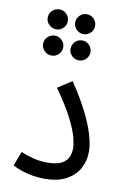

<svg xmlns="http://www.w3.org/2000/svg" viewBox="-89 -843 591 901"><g transform="rotate(10 206.5 -392.5)"><path d="M35 -32 61 -100Q89 -88 121.5 -80Q154 -72 186 -72Q224 -72 247.5 -81Q271 -90 283.5 -109.5Q296 -129 296 -159Q296 -176 288.5 -207.5Q281 -239 255 -292Q229 -345 172 -426L239 -469Q287 -398 316 -340Q345 -282 358.5 -236Q372 -190 372 -156Q372 -114 353 -77.5Q334 -41 293 -18Q252 5 188 5Q161 5 133 0.5Q105 -4 79.5 -12.5Q54 -21 35 -32ZM121 -695Q101 -695 86.5 -709Q72 -723 72 -742Q72 -762 86 -776Q100 -790 121 -790Q140 -790 154 -776Q168 -762 168 -742Q168 -723 154 -709Q140 -695 121 -695ZM121 -570Q101 -570 86.5 -584Q72 -598 72 -617Q72 -637 86 -651Q100 -665 121 -665Q140 -665 154 -651Q168 -637 168 -617Q168 -598 154 -584Q140 -570 121 -570ZM251 -695Q231 -695 217 -709Q203 -723 203 -742Q203 -762 217 -776Q231 -790 251 -790Q270 -790 284 -776Q298 -762 298 -742Q298 -723 284 -709Q270 -695 251 -695ZM251 -570Q231 -570 217 -584Q203 -598 203 -617Q203 -637 217 -651Q231 -665 251 -665Q270 -665 284 -651Q298 -637 298 -617Q298 -598 284 -584Q270 -570 251 -570Z"/></g></svg>

Font: Noto Sans Arabic Condensed
Style: Regular
Weight: 400
Width: 3
Designer: Monotype Design Team, Nadine Chahine, Nizar Qandah and Khaled Hosny
Foundry: Monotype Imaging Inc.
Version: Version 2.012